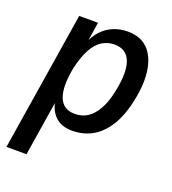

<svg xmlns="http://www.w3.org/2000/svg" viewBox="-126 -597 782 872"><g transform="rotate(20 265.0 -160.5)"><path d="M4 180 111 -492H202L185 -382H179Q195 -424 220 -450Q245 -476 276.5 -488.5Q308 -501 343 -501Q404 -501 439.5 -466.5Q475 -432 485.5 -368.5Q496 -305 478 -219Q462 -141 430.5 -90.5Q399 -40 355.5 -15.5Q312 9 259 9Q205 9 175 -21Q145 -51 139 -104H146L101 180ZM244 -67Q279 -67 305.5 -84.5Q332 -102 352.5 -139Q373 -176 384 -233Q403 -327 383.5 -376Q364 -425 307 -425Q274 -425 247 -408Q220 -391 200 -354Q180 -317 167 -259Q149 -165 168 -116Q187 -67 244 -67Z"/></g></svg>

Font: Nunito Sans 10pt Condensed SemiBold
Style: Italic
Weight: 600
Width: 3
Italic angle: -9°
Designer: Vernon Adams
Foundry: Vernon Adams
Version: Version 3.101;gftools[0.9.27]